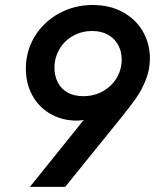

<svg xmlns="http://www.w3.org/2000/svg" viewBox="-20 -748 620 768"><path d="M579.6 -514.6Q579.6 -470.7 564.2 -431.2Q548.8 -391.6 527.6 -360.4Q506.3 -329.1 471.7 -286.1L240.7 -0.5H99.6L314.9 -268.1Q301.3 -265.6 286.6 -265.6Q229.5 -265.6 183.1 -291.7Q136.7 -317.9 110.1 -365.2Q83.5 -412.6 83.5 -473.6Q83.5 -543.9 118.9 -602.1Q154.3 -660.2 215.6 -694.1Q276.9 -728 351.1 -728Q419.9 -728 471.9 -699.2Q523.9 -670.4 551.8 -621.6Q579.6 -572.8 579.6 -514.6ZM197.8 -477.1Q197.8 -445.8 210.4 -419.9Q223.1 -394 249 -378.7Q274.9 -363.3 313 -363.3Q356.4 -363.3 391.6 -383.1Q426.8 -402.8 446.8 -436.5Q466.8 -470.2 466.8 -509.8Q466.8 -542.5 452.6 -568.4Q438.5 -594.2 411.9 -609.1Q385.3 -624 348.6 -624Q306.2 -624 271.5 -604.2Q236.8 -584.5 217.3 -550.5Q197.8 -516.6 197.8 -477.1Z"/></svg>

Font: Reddit Sans Chocolate SemiBold
Style: Italic
Weight: 600
Italic angle: -11.25°
Designer: Stephen Hutchings
Version: Version 1.013